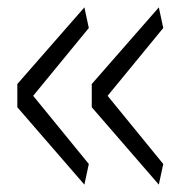

<svg xmlns="http://www.w3.org/2000/svg" viewBox="-20 -531 490 521"><path d="M27 -240V-303L209 -511L221 -455L70 -271L221 -86L209 -30ZM229 -240V-303L411 -511L423 -455L272 -271L423 -86L411 -30Z"/></svg>

Font: Georama ExtraCondensed Thin Light
Style: Regular
Weight: 300
Version: Version 1.001